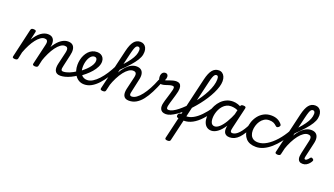

<svg xmlns="http://www.w3.org/2000/svg" viewBox="-96 -1726 5133 2948"><g transform="rotate(20 2470.5 -252.0)"><path d="M820 17Q784 17 762.5 4Q741 -9 731.5 -31.5Q722 -54 722 -82.5Q722 -111 729 -142L777 -346Q783 -373 782.5 -394Q782 -415 770 -427Q758 -439 730 -439Q697 -439 662 -413.5Q627 -388 592.5 -341.5Q558 -295 527 -231.5Q496 -168 471 -93L434 -92Q459 -198 495 -277.5Q531 -357 574 -411Q617 -465 664 -492Q711 -519 757 -519Q807 -519 833.5 -495.5Q860 -472 866 -429.5Q872 -387 858 -330L816 -143Q804 -95 809.5 -76.5Q815 -58 840 -58Q854 -58 861 -46.5Q868 -35 866 -20.5Q864 -6 852.5 5.5Q841 17 820 17ZM78 15Q61 15 48 8Q35 1 40 -16L148 -485Q153 -503 163 -509Q173 -515 192 -515Q221 -515 230 -506.5Q239 -498 234 -480L205 -350Q230 -392 257 -424Q284 -456 312.5 -477Q341 -498 370 -508.5Q399 -519 427 -519Q476 -519 503 -495.5Q530 -472 535.5 -429.5Q541 -387 527 -330L455 -11Q451 2 441 8.5Q431 15 408 15Q390 15 377.5 8Q365 1 369 -16L446 -346Q453 -373 452.5 -394Q452 -415 440 -427Q428 -439 399 -439Q369 -439 335.5 -415.5Q302 -392 268.5 -349Q235 -306 204.5 -247.5Q174 -189 148 -119L125 -11Q122 2 111.5 8.5Q101 15 78 15Z M821 17Q802 17 795.5 5.5Q789 -6 793 -20.5Q797 -35 809 -46.5Q821 -58 840 -58Q884 -58 939.5 -80Q995 -102 1055 -144Q1067 -152 1077.5 -147.5Q1088 -143 1094 -131Q1100 -119 1098.5 -106.5Q1097 -94 1087 -86Q1035 -50 986.5 -27Q938 -4 896 6.5Q854 17 821 17Z M1055 -137Q1077 -150 1097 -165.5Q1117 -181 1135 -197Q1171 -227 1199.5 -259.5Q1228 -292 1244.5 -324.5Q1261 -357 1261 -385Q1261 -413 1249.5 -426Q1238 -439 1215 -439Q1201 -439 1194.5 -451Q1188 -463 1189 -479Q1190 -495 1201 -507Q1212 -519 1232 -519Q1268 -519 1295 -504.5Q1322 -490 1336.5 -464Q1351 -438 1351 -404Q1351 -362 1329 -316.5Q1307 -271 1269.5 -227.5Q1232 -184 1185 -145Q1163 -126 1138 -107.5Q1113 -89 1087 -74Z M1210 17Q1162 17 1125.5 -3Q1089 -23 1063.5 -58.5Q1038 -94 1025 -138.5Q1012 -183 1012 -231Q1012 -273 1021 -314.5Q1030 -356 1048.5 -393Q1067 -430 1093.5 -458.5Q1120 -487 1155 -503Q1190 -519 1233 -519Q1242 -519 1244.5 -507Q1247 -495 1244 -479Q1241 -463 1234 -451Q1227 -439 1218 -439Q1195 -439 1177 -426.5Q1159 -414 1144.5 -393Q1130 -372 1120 -344.5Q1110 -317 1105 -287.5Q1100 -258 1100 -229Q1100 -190 1108.5 -159Q1117 -128 1134 -106.5Q1151 -85 1175 -73.5Q1199 -62 1230 -62Q1274 -62 1320 -90Q1366 -118 1411.5 -167.5Q1457 -217 1498.5 -281Q1540 -345 1576 -418Q1584 -434 1597.5 -432Q1611 -430 1619 -416.5Q1627 -403 1618 -385Q1578 -302 1531.5 -229.5Q1485 -157 1433.5 -101Q1382 -45 1326 -14Q1270 17 1210 17Z M1941 17Q1905 17 1883 4Q1861 -9 1851.5 -31.5Q1842 -54 1842 -82.5Q1842 -111 1849 -142L1897 -346Q1904 -374 1902.5 -395Q1901 -416 1888.5 -427.5Q1876 -439 1847 -439Q1814 -439 1777.5 -414.5Q1741 -390 1705 -344Q1669 -298 1636.5 -234.5Q1604 -171 1578 -94L1566 -177Q1598 -264 1634.5 -328Q1671 -392 1710.5 -434.5Q1750 -477 1791.5 -498Q1833 -519 1875 -519Q1922 -519 1950.5 -497.5Q1979 -476 1986.5 -434Q1994 -392 1978 -330L1937 -143Q1924 -95 1929.5 -76.5Q1935 -58 1961 -58Q1975 -58 1981.5 -46.5Q1988 -35 1986.5 -20.5Q1985 -6 1973.5 5.5Q1962 17 1941 17ZM1514 15Q1497 15 1484 8Q1471 1 1475 -16L1632 -685Q1658 -794 1698.5 -844Q1739 -894 1803 -894Q1836 -894 1860.5 -878.5Q1885 -863 1898.5 -834.5Q1912 -806 1912 -768Q1912 -746 1907.5 -723.5Q1903 -701 1893 -677.5Q1883 -654 1867.5 -629Q1852 -604 1830.5 -576Q1809 -548 1782.5 -518Q1756 -488 1722.5 -454Q1689 -420 1649 -382L1561 -11Q1558 2 1547.5 8.5Q1537 15 1514 15ZM1672 -484Q1699 -513 1720.5 -539.5Q1742 -566 1759.5 -590.5Q1777 -615 1790 -638Q1803 -661 1811 -682Q1819 -703 1823.5 -723.5Q1828 -744 1828 -764Q1828 -779 1824 -790Q1820 -801 1812 -807Q1804 -813 1792 -813Q1777 -813 1764.5 -801Q1752 -789 1740.5 -757Q1729 -725 1715 -666Z M1941 17Q1922 17 1915.5 5.5Q1909 -6 1913 -20.5Q1917 -35 1929 -46.5Q1941 -58 1960 -58Q1997 -58 2036.5 -86Q2076 -114 2115.5 -165Q2155 -216 2192.5 -285Q2230 -354 2261 -435Q2265 -446 2277 -449.5Q2289 -453 2302 -450.5Q2315 -448 2322.5 -440Q2330 -432 2324 -419Q2285 -322 2244.5 -242Q2204 -162 2158.5 -104Q2113 -46 2059.5 -14.5Q2006 17 1941 17Z M2545 17Q2507 17 2485.5 4Q2464 -9 2454 -30Q2444 -51 2444 -76.5Q2444 -102 2450 -126Q2453 -144 2462 -173.5Q2471 -203 2482 -239Q2493 -275 2503.5 -311Q2514 -347 2521 -376Q2526 -407 2520 -417.5Q2514 -428 2494 -428Q2470 -428 2440.5 -418.5Q2411 -409 2381.5 -399.5Q2352 -390 2324 -390Q2305 -390 2290.5 -406Q2276 -422 2268 -446Q2260 -470 2260 -496Q2260 -517 2267 -535.5Q2274 -554 2289 -565.5Q2304 -577 2326 -577Q2349 -577 2360.5 -562.5Q2372 -548 2372 -528Q2372 -514 2368 -498.5Q2364 -483 2354 -469Q2365 -469 2384 -475.5Q2403 -482 2427 -491Q2451 -500 2477.5 -506.5Q2504 -513 2530 -513Q2561 -513 2581 -499Q2601 -485 2608 -455Q2615 -425 2606 -375Q2600 -346 2589.5 -310Q2579 -274 2568 -237Q2557 -200 2547.5 -169Q2538 -138 2535 -120Q2528 -92 2533 -75Q2538 -58 2565 -58Q2579 -58 2585.5 -46.5Q2592 -35 2590 -20.5Q2588 -6 2577 5.5Q2566 17 2545 17Z M2546 17Q2527 17 2521 5.5Q2515 -6 2519 -20.5Q2523 -35 2535.5 -46.5Q2548 -58 2567 -58Q2594 -58 2631.5 -77Q2669 -96 2712.5 -130.5Q2756 -165 2801.5 -210.5Q2847 -256 2891.5 -309.5Q2936 -363 2975 -421Q3014 -479 3044 -537.5Q3074 -596 3090.5 -651.5Q3107 -707 3107 -755Q3107 -774 3120 -783.5Q3133 -793 3150 -793Q3167 -793 3180 -783.5Q3193 -774 3193 -755Q3193 -712 3177.5 -661Q3162 -610 3134.5 -554Q3107 -498 3070 -440.5Q3033 -383 2989 -327Q2945 -271 2898 -220Q2851 -169 2803 -126Q2755 -83 2708.5 -51Q2662 -19 2621 -1Q2580 17 2546 17Z M2708 390Q2690 390 2677 383Q2664 376 2668 359L2913 -685Q2939 -794 2980 -844Q3021 -894 3084 -894Q3117 -894 3141.5 -876.5Q3166 -859 3179.5 -828Q3193 -797 3193 -755Q3193 -736 3180 -727Q3167 -718 3150 -718Q3133 -718 3120 -727Q3107 -736 3107 -755Q3107 -773 3104 -786Q3101 -799 3094 -806Q3087 -813 3073 -813Q3059 -813 3046.5 -800.5Q3034 -788 3022 -756.5Q3010 -725 2997 -667L2755 364Q2752 377 2741.5 383.5Q2731 390 2708 390ZM2838 17Q2806 17 2778.5 14.5Q2751 12 2733 5Q2720 0 2717.5 -13.5Q2715 -27 2720.5 -41.5Q2726 -56 2738 -64Q2750 -72 2766 -65Q2776 -62 2798 -60.5Q2820 -59 2847 -59Q2866 -59 2873.5 -47.5Q2881 -36 2880 -21Q2879 -6 2868 5.5Q2857 17 2838 17Z M2842 17Q2833 17 2829 5.5Q2825 -6 2825.5 -21Q2826 -36 2832.5 -47.5Q2839 -59 2849 -59Q2906 -59 2964 -90.5Q3022 -122 3081 -182.5Q3140 -243 3200 -330Q3205 -338 3217 -333.5Q3229 -329 3237.5 -320Q3246 -311 3241 -302Q3180 -199 3114 -127.5Q3048 -56 2980 -19.5Q2912 17 2842 17Z M3287 17Q3246 17 3215.5 -4Q3185 -25 3168.5 -65Q3152 -105 3152 -160Q3152 -208 3164.5 -258Q3177 -308 3201.5 -354.5Q3226 -401 3262.5 -438Q3299 -475 3346.5 -497Q3394 -519 3452 -519Q3493 -519 3535 -505Q3577 -491 3612 -465L3600 -394Q3555 -422 3518.5 -431Q3482 -440 3449 -440Q3409 -440 3376 -423.5Q3343 -407 3318 -379Q3293 -351 3276 -315.5Q3259 -280 3250.5 -243Q3242 -206 3242 -171Q3242 -139 3249.5 -114Q3257 -89 3273 -76Q3289 -63 3312 -63Q3349 -63 3390.5 -99.5Q3432 -136 3474 -205.5Q3516 -275 3555 -373L3584 -325Q3540 -207 3489 -131.5Q3438 -56 3386.5 -19.5Q3335 17 3287 17ZM3587 17Q3550 17 3528.5 4Q3507 -9 3497 -31.5Q3487 -54 3487.5 -82.5Q3488 -111 3495 -142L3575 -484Q3580 -503 3590 -509Q3600 -515 3619 -515Q3648 -515 3657 -506.5Q3666 -498 3661 -480L3582 -143Q3570 -95 3575.5 -76.5Q3581 -58 3606 -58Q3620 -58 3626.5 -46.5Q3633 -35 3631 -20.5Q3629 -6 3618.5 5.5Q3608 17 3587 17Z M3587 17Q3573 17 3566.5 5.5Q3560 -6 3561.5 -20.5Q3563 -35 3574 -46.5Q3585 -58 3606 -58Q3631 -58 3657.5 -73Q3684 -88 3710.5 -116.5Q3737 -145 3763 -185.5Q3789 -226 3814 -278Q3821 -292 3834 -291.5Q3847 -291 3857 -282Q3867 -273 3861 -259Q3832 -191 3800.5 -139Q3769 -87 3735.5 -52.5Q3702 -18 3665 -0.5Q3628 17 3587 17Z M4017 17Q3907 17 3851.5 -44Q3796 -105 3796 -206Q3796 -260 3815 -315Q3834 -370 3870 -416.5Q3906 -463 3959 -491Q4012 -519 4078 -519Q4134 -519 4176.5 -500.5Q4219 -482 4251 -444Q4265 -428 4260.5 -416Q4256 -404 4245 -393Q4232 -382 4219.5 -380Q4207 -378 4193 -392Q4172 -413 4144.5 -426Q4117 -439 4072 -439Q4027 -439 3992 -417Q3957 -395 3933.5 -360Q3910 -325 3898 -283.5Q3886 -242 3886 -203Q3886 -163 3900 -130Q3914 -97 3944.5 -78Q3975 -59 4024 -59Q4038 -59 4044 -47.5Q4050 -36 4048.5 -21Q4047 -6 4039 5.5Q4031 17 4017 17Z M4017 17Q4002 17 3996 5.5Q3990 -6 3991.5 -21Q3993 -36 4001.5 -47.5Q4010 -59 4024 -59Q4092 -59 4164.5 -103Q4237 -147 4305.5 -224Q4374 -301 4429 -400Q4438 -417 4451 -414Q4464 -411 4471 -398Q4478 -385 4469 -368Q4423 -281 4369 -210.5Q4315 -140 4256.5 -89Q4198 -38 4137 -10.5Q4076 17 4017 17Z M4781 16Q4746 16 4727.5 2.5Q4709 -11 4702.5 -33.5Q4696 -56 4698.5 -82.5Q4701 -109 4707 -135L4754 -346Q4761 -374 4759.5 -395Q4758 -416 4745.5 -427.5Q4733 -439 4704 -439Q4671 -439 4634.5 -414.5Q4598 -390 4562 -344Q4526 -298 4493.5 -234.5Q4461 -171 4435 -94L4423 -175Q4451 -262 4486.5 -326Q4522 -390 4562.5 -433Q4603 -476 4645.5 -497.5Q4688 -519 4731 -519Q4778 -519 4806.5 -497.5Q4835 -476 4843 -434Q4851 -392 4835 -330L4784 -107Q4780 -90 4780 -80Q4780 -70 4784.5 -65Q4789 -60 4797 -60Q4808 -60 4817.5 -66.5Q4827 -73 4837.5 -84Q4848 -95 4859 -110Q4866 -119 4874.5 -121Q4883 -123 4896 -115Q4911 -106 4914 -96Q4917 -86 4911 -76Q4902 -57 4883.5 -35.5Q4865 -14 4839 1Q4813 16 4781 16ZM4371 15Q4354 15 4341 8Q4328 1 4332 -16L4489 -685Q4515 -794 4555.5 -844Q4596 -894 4660 -894Q4693 -894 4717.5 -878.5Q4742 -863 4755.5 -834.5Q4769 -806 4769 -768Q4769 -746 4764.5 -723.5Q4760 -701 4750 -677.5Q4740 -654 4724.5 -629Q4709 -604 4687.5 -576Q4666 -548 4639.5 -518Q4613 -488 4579.5 -454Q4546 -420 4506 -382L4418 -11Q4415 2 4404.5 8.5Q4394 15 4371 15ZM4529 -484Q4556 -513 4577.5 -539.5Q4599 -566 4616.5 -590.5Q4634 -615 4647 -638Q4660 -661 4668 -682Q4676 -703 4680.5 -723.5Q4685 -744 4685 -764Q4685 -779 4681 -790Q4677 -801 4669 -807Q4661 -813 4649 -813Q4634 -813 4621.5 -801Q4609 -789 4597.5 -757Q4586 -725 4572 -666Z"/></g></svg>

Font: Playwrite AT
Style: Italic
Weight: 400
Italic angle: -13.0072°
Designer: Veronika Burian, José Scaglione
Foundry: TypeTogether
Version: Version 1.002